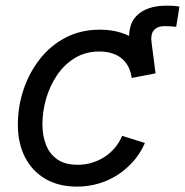

<svg xmlns="http://www.w3.org/2000/svg" viewBox="-20 -656 662 687"><path d="M460 -381.8 445.8 -480Q431.6 -561 467.5 -598.4Q503.4 -635.7 576.2 -635.7Q592.8 -635.7 604 -634.8Q615.2 -633.8 622.1 -632.3L610.4 -560.1Q600.1 -561.5 588.4 -562Q576.7 -562.5 568.8 -562.5Q542.5 -562.5 530 -547.1Q517.6 -531.7 522.9 -499L536.6 -393.6ZM255.4 11.7Q189.9 11.7 142.6 -15.9Q95.2 -43.5 69.6 -93.3Q43.9 -143.1 43.9 -210.4Q43.9 -274.9 64.2 -335.4Q84.5 -396 122.6 -444.6Q160.6 -493.2 214.8 -521.5Q269 -549.8 337.4 -549.8Q378.4 -549.8 412.8 -539.1Q447.3 -528.3 473.4 -507.8Q499.5 -487.3 515.9 -458.5Q532.2 -429.7 536.6 -393.6L451.2 -377Q448.7 -397.9 440.2 -415.3Q431.6 -432.6 417.2 -445.3Q402.8 -458 382.3 -464.8Q361.8 -471.7 335.4 -471.7Q286.1 -471.7 248 -448.5Q210 -425.3 184.1 -387Q158.2 -348.6 145 -302.7Q131.8 -256.8 131.8 -211.4Q131.8 -170.4 144.8 -137.5Q157.7 -104.5 185.5 -85.4Q213.4 -66.4 257.3 -66.4Q285.6 -66.4 310.5 -74.2Q335.4 -82 356.2 -95.9Q377 -109.9 392.3 -128.7Q407.7 -147.5 417 -169.9L498.5 -144.5Q482.9 -108.4 457.8 -79.6Q432.6 -50.8 400.9 -30.3Q369.1 -9.8 332.3 1Q295.4 11.7 255.4 11.7Z"/></svg>

Font: Inter 16pt
Style: Italic
Weight: 400
Italic angle: -9.3988°
Version: Version 4.001;git-66647c0bb